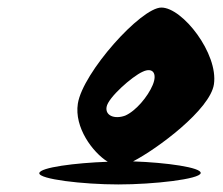

<svg xmlns="http://www.w3.org/2000/svg" viewBox="-20 -732 590 508"><path d="M84 -274C82 -258 199 -244 293 -244C387 -244 509 -258 511 -274C513 -289 420 -302 332 -305C396 -338 536 -442 546 -509C558 -590 463 -712 407 -712C353 -712 199 -540 186 -458C176 -395 225 -329 265 -304C179 -301 86 -289 84 -274ZM262 -449C266 -474 330 -530 357 -542C384 -555 397 -538 384 -507C371 -476 339 -438 311 -426C283 -416 258 -426 262 -449Z"/></svg>

Font: Ampere
Style: SCSuCndIta
Weight: 400
Version: Version 1